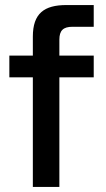

<svg xmlns="http://www.w3.org/2000/svg" viewBox="-20 -740 418 760"><path d="M110 -595V-520H17V-434H110V0H215V-434H351V-520H215V-583C215 -619 230 -634 267 -634H351V-720H243C155 -720 110 -687 110 -595Z"/></svg>

Font: Aspekta 500
Style: Regular
Weight: 500
Designer: Ivo Dolenc
Version: Version 2.100